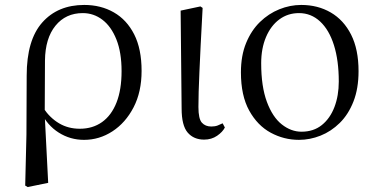

<svg xmlns="http://www.w3.org/2000/svg" viewBox="-20 -551 1519 777"><path d="M82 200 87 -6 88 -245Q88 -389 151 -460Q214 -531 321 -531Q388 -531 440.5 -501Q493 -471 523 -412Q553 -353 553 -264Q553 -179 520.5 -116.5Q488 -54 435 -19.5Q382 15 320 15Q264 15 217.5 -14.5Q171 -44 145 -98H142L156 -113Q182 -74 219 -52Q256 -30 303 -30Q355 -30 393 -57Q431 -84 451.5 -136Q472 -188 472 -263Q472 -339 451 -391.5Q430 -444 394.5 -471Q359 -498 315 -498Q246 -498 204.5 -447Q163 -396 162 -306L161 -94V-85L175 189L92 206Z M806 14Q764 14 739.5 -14.5Q715 -43 715 -112L711 -508L791 -525L800 -519Q795 -430 792 -367Q789 -304 787 -259Q785 -214 784 -180.5Q783 -147 783 -118Q783 -70 797 -54.5Q811 -39 835 -39Q850 -39 860.5 -43Q871 -47 881 -52L890 -35Q881 -17 858.5 -1.5Q836 14 806 14Z M1190 15Q1129 15 1075.5 -14Q1022 -43 988.5 -103.5Q955 -164 955 -258Q955 -326 976 -377Q997 -428 1032 -462Q1067 -496 1110.5 -513.5Q1154 -531 1199 -531Q1266 -531 1318.5 -500.5Q1371 -470 1401 -410.5Q1431 -351 1431 -263Q1431 -193 1410.5 -140.5Q1390 -88 1355 -53.5Q1320 -19 1277 -2Q1234 15 1190 15ZM1200 -18Q1249 -18 1282.5 -45Q1316 -72 1333.5 -118Q1351 -164 1351 -221Q1351 -306 1331.5 -368Q1312 -430 1275.5 -464Q1239 -498 1190 -498Q1145 -498 1110.5 -472.5Q1076 -447 1056.5 -401Q1037 -355 1037 -295Q1037 -201 1060 -139Q1083 -77 1120.5 -47.5Q1158 -18 1200 -18Z"/></svg>

Font: Noto Serif TC
Style: Regular
Weight: 400
Designer: Ryoko NISHIZUKA  (kana & ideographs); Frank Grießhammer (Latin, Greek & Cyrillic); Wenlong ZHANG  (bopomofo); Sandoll Co
Foundry: Adobe
Version: Version 2.003-H1;hotconv 1.1.1;makeotfexe 2.6.0